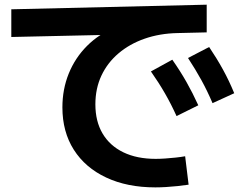

<svg xmlns="http://www.w3.org/2000/svg" viewBox="-20 -762 1040 832"><path d="M653.3 50Q531 50 440.2 7.3Q349.3 -35.3 299.8 -113.2Q250.4 -191 250.4 -296.7Q250.4 -375.4 278 -443.5Q305.7 -511.7 357.2 -563.2Q408.7 -614.7 479.4 -643.4L491.4 -612L29 -601.7V-721.7L875.7 -741.7V-621.7L748.7 -618.7Q671.3 -617 606.3 -594.2Q541.3 -571.4 493.5 -530.7Q445.6 -490 419.4 -434.2Q393.3 -378.3 393.3 -310Q393.3 -236.3 424.4 -183.5Q455.6 -130.6 514.3 -102.1Q573 -73.6 654.7 -73.6Q672.7 -73.6 695.2 -75.1Q717.7 -76.6 740.8 -79.1Q764 -81.6 782.3 -84.9L797.3 38.3Q775.3 41.7 749.8 44.3Q724.3 47 699.5 48.5Q674.7 50 653.3 50ZM745 -259Q721.7 -310.7 695 -357Q668.4 -403.4 634 -452.4L726.7 -503.3Q761 -454.3 788 -406.7Q815 -359 839.3 -305.7ZM901 -315Q878.7 -367.4 852.9 -414.4Q827 -461.4 794.7 -510.7L886.3 -558.3Q919.7 -508.7 946.2 -460.5Q972.7 -412.4 995 -358Z"/></svg>

Font: M PLUS 1 Thin
Style: Regular
Weight: 100
Designer: Coji Morishita
Foundry: UNDERFOREST DESIGN
Version: Version 1.001